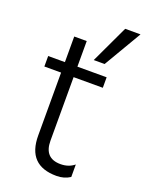

<svg xmlns="http://www.w3.org/2000/svg" viewBox="-143 -819 680 895"><g transform="rotate(20 197.5 -372.0)"><path d="M319 -14Q290 5 252 5Q108 5 108 -143V-455H25V-507H108V-634H170V-507H315V-455H170V-140Q170 -53 251 -53Q291 -53 319 -76ZM285 -562H231L319 -749H395Z"/></g></svg>

Font: Hind Vadodara Light
Style: Regular
Weight: 300
Designer: Hitesh Malaviya
Foundry: Indian Type Foundry
Version: Version 1.000;PS 1.0;hotconv 1.0.86;makeotf.lib2.5.63406; tt